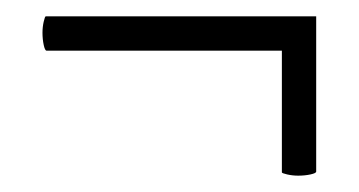

<svg xmlns="http://www.w3.org/2000/svg" viewBox="-20 -289 440 235"><path d="M367 -269V-79Q367 -77 360 -75.5Q353 -74 345 -74Q338 -74 331.5 -75.5Q325 -77 325 -78V-227H37Q35 -227 33.5 -234Q32 -241 32 -249Q32 -256 33.5 -262.5Q35 -269 36 -269Z"/></svg>

Font: CormorantInfant-MediumItalic
Style: Italic
Weight: 500
Italic angle: -10°
Designer: Christian Thalmann (Catharsis Fonts)
Foundry: Catharsis Fonts
Version: Version 3.303